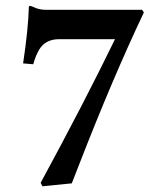

<svg xmlns="http://www.w3.org/2000/svg" viewBox="-20 -634 554 666"><path d="M184.1 -498Q138.2 -498 116.2 -462.4Q104 -441.9 95.2 -411.1L60.1 -414.1Q78.1 -533.2 80.1 -610.8Q82 -613.8 84 -613.8Q90.3 -612.3 99.1 -608.4Q115.7 -600.1 138.2 -600.1H473.1L479 -590.8Q369.6 -359.9 254.4 -63Q238.8 -22.5 229 2L127 12.2L121.1 0Q274.4 -282.7 378.9 -498Z"/></svg>

Font: Linux Libertine O
Style: Bold
Weight: 700
Designer: Philipp H. Poll
Foundry: Philipp H. Poll
Version: Version 5.0.0